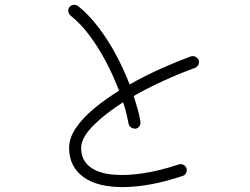

<svg xmlns="http://www.w3.org/2000/svg" viewBox="-20 -782 1040 800"><path d="M328 -44Q268 -88 268 -165Q268 -207 296 -248.5Q324 -290 371.5 -329.5Q419 -369 476 -404Q453 -465 422 -524Q391 -583 353.5 -633.5Q316 -684 274 -717Q266 -724 264.5 -734.5Q263 -745 270 -753Q276 -761 286.5 -762Q297 -763 305 -757Q350 -721 390 -668.5Q430 -616 463 -554.5Q496 -493 520 -430Q587 -468 655 -498Q723 -528 775 -547Q785 -550 794.5 -545.5Q804 -541 808 -531Q811 -521 806.5 -512Q802 -503 792 -499Q726 -475 660.5 -445Q595 -415 537 -382Q546 -354 553.5 -328Q561 -302 565 -276Q567 -266 561.5 -257Q556 -248 546 -246Q536 -245 527 -250.5Q518 -256 516 -266Q512 -287 506.5 -309.5Q501 -332 493 -356Q416 -307 367 -257Q318 -207 318 -165Q318 -114 357 -85Q390 -61 445.5 -55Q501 -49 573 -59.5Q645 -70 725 -97Q735 -100 744 -95.5Q753 -91 757 -81Q760 -71 755.5 -61.5Q751 -52 741 -49Q607 -4 497.5 -2.5Q388 -1 328 -44Z"/></svg>

Font: Zen Kurenaido
Style: Regular
Weight: 400
Designer: Yoshimichi Ohira
Foundry: Positype
Version: Version 1.001